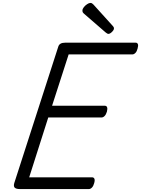

<svg xmlns="http://www.w3.org/2000/svg" viewBox="-20 -1289 962 1309"><path d="M116 0Q91 0 81 -9Q71 -18 77 -40L377 -970Q381 -984 392.5 -991Q404 -998 424 -998H905Q916 -998 920 -988Q924 -978 918 -958Q913 -938 903 -928Q893 -918 882 -918H448L335 -568H695Q706 -568 710 -558Q714 -548 709 -528Q703 -508 693 -498Q683 -488 672 -488H309L179 -80H608Q619 -80 623.5 -70.5Q628 -61 622 -40Q617 -21 607 -10.5Q597 0 586 0ZM719 -1058Q715 -1058 710 -1061Q705 -1064 700 -1068L557 -1192Q547 -1200 544.5 -1205Q542 -1210 542 -1217Q542 -1228 551.5 -1240Q561 -1252 574 -1260.5Q587 -1269 596 -1269Q603 -1269 607.5 -1266Q612 -1263 617 -1258L749 -1112Q755 -1105 756 -1101.5Q757 -1098 757 -1095Q757 -1085 743.5 -1071.5Q730 -1058 719 -1058Z"/></svg>

Font: Playwrite RO
Style: Regular
Weight: 400
Designer: Veronika Burian, José Scaglione
Foundry: TypeTogether
Version: Version 1.002